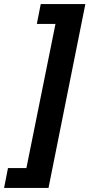

<svg xmlns="http://www.w3.org/2000/svg" viewBox="-70 -780 437 938"><path d="M129 -760 110 -663H201L59 41H-31L-50 138H167L347 -760Z"/></svg>

Font: LVC Sans
Style: Bold Italic
Weight: 700
Italic angle: -11.31°
Designer: Mike Abbink, Paul van der Laan, Pieter van Rosmalen
Foundry: Bold Monday
Version: Version 3.0